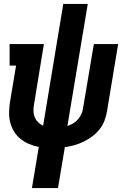

<svg xmlns="http://www.w3.org/2000/svg" viewBox="-20 -755 640 980"><path d="M143 205 178 -5Q152 -10 128.5 -20Q105 -30 85.5 -45.5Q66 -61 52.5 -82.5Q39 -104 32.5 -129Q26 -154 26.5 -181Q27 -208 31 -234L62 -420H29V-530H204L153 -218Q150 -201 151 -185Q152 -169 158 -155Q164 -141 175 -130.5Q186 -120 200 -113L303 -735H428L324 -112Q340 -117 354 -125.5Q368 -134 378.5 -146.5Q389 -159 395.5 -173.5Q402 -188 404 -203L459 -530H583L526 -186Q522 -162 513 -138.5Q504 -115 488 -95Q472 -75 451 -59Q430 -43 407 -32Q384 -21 359.5 -14Q335 -7 311 -4L276 205Z"/></svg>

Font: Iosevka Slab XBdExObl
Style: Regular
Weight: 800
Width: 7
Italic angle: -9°
Monospace: yes
Designer: Belleve Invis
Foundry: Belleve Invis
Version: Version 11.1.0; ttfautohint (v1.8.3)